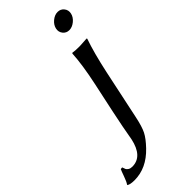

<svg xmlns="http://www.w3.org/2000/svg" viewBox="-337 -666 923 923"><g transform="rotate(-45 125.0 -204.0)"><path d="M162.1 -249Q185.1 -356.4 189 -429.2L190.9 -432.1Q204.6 -429.2 239.3 -429.2Q239.3 -429.2 288.6 -432.1L290 -429.2Q265.1 -357.9 241.7 -249L188.5 2Q177.2 56.2 163.6 83Q149.9 109.9 117.2 144Q51.3 212.9 -30.3 212.9Q-58.6 212.9 -70.8 205.1V202.1Q-63 191.9 -53.2 164.3Q-43.5 136.7 -39.1 127.9L-28.8 127Q-24.9 139.2 -22.5 144Q-20 148.9 -12.2 154.1Q-4.4 159.2 8.3 159.2Q78.1 159.2 98.6 63Q99.6 59.1 102.5 41.3Q105.5 23.4 112.3 -12.2Q119.1 -47.9 129.4 -96.2ZM226.1 -534.4Q213.9 -549.8 218.3 -570.1Q222.7 -590.3 241.2 -605.7Q259.8 -621.1 280 -621.1Q300.3 -621.1 312.5 -605.7Q324.7 -590.3 320.3 -570.1Q315.9 -549.8 297.1 -534.4Q278.3 -519 258.3 -519Q238.3 -519 226.1 -534.4Z"/></g></svg>

Font: Linux Biolinum O
Style: Italic
Weight: 400
Italic angle: -12°
Designer: Philipp H. Poll
Foundry: Philipp H. Poll
Version: Version 1.1.3